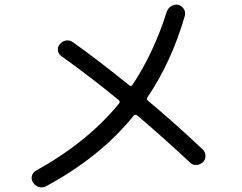

<svg xmlns="http://www.w3.org/2000/svg" viewBox="-20 -771 1040 824"><path d="M177.7 28.3Q163.1 36.1 147.5 31.7Q131.8 27.3 122.1 12.7Q113.3 0 116.7 -15.1Q120.1 -30.3 133.8 -38.1Q355.5 -161.1 491.2 -327.1Q497.1 -334 489.3 -341.8Q370.1 -439.5 243.2 -530.3Q230.5 -539.1 228.5 -554.7Q226.6 -570.3 237.3 -582Q248 -594.7 263.7 -597.2Q279.3 -599.6 293 -589.8Q400.4 -513.7 534.2 -405.3Q543 -398.4 548.8 -407.2Q639.6 -543.9 695.3 -719.7Q700.2 -735.4 714.8 -744.6Q729.5 -753.9 745.1 -750Q760.7 -746.1 769 -732.4Q777.3 -718.8 773.4 -703.1Q715.8 -505.9 614.3 -355.5Q606.4 -346.7 616.2 -337.9Q727.5 -245.1 849.6 -129.9Q861.3 -119.1 861.8 -102.5Q862.3 -85.9 851.1 -75.2Q839.8 -64.5 823.7 -63Q807.6 -61.5 795.9 -73.2Q679.7 -181.6 569.3 -275.4Q560.5 -282.2 553.7 -274.4Q411.1 -97.7 177.7 28.3Z"/></svg>

Font: Rounded-X Mgen+ 1m regular
Style: Regular
Weight: 400
Designer: [Source Han Sans]
Ryoko NISHIZUKA  (kana & ideographs); Paul D. Hunt (Latin, Greek & Cyrillic); Wenlong ZHANG  (bopomofo
Version: Version 1.059.20150602